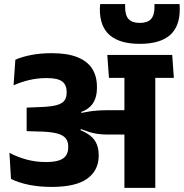

<svg xmlns="http://www.w3.org/2000/svg" viewBox="-20 -906 887 926"><path d="M846 -886.5H725Q725 -885.5 725 -878.8Q725 -872 725 -871Q725 -832.5 708.2 -814Q691.5 -795.5 654 -795.5Q617.5 -795.5 600.5 -813.8Q583.5 -832 583.5 -871Q583.5 -872 583.5 -878.5Q583.5 -885 583.5 -886.5H463.5Q462.5 -878.5 462 -872.5Q461.5 -866.5 461.5 -861.5Q461.5 -777 510 -735.8Q558.5 -694.5 654 -694.5Q750.5 -694.5 798.8 -735.8Q847 -777 847 -861.5Q847 -866 846.8 -872.2Q846.5 -878.5 846 -886.5ZM818.5 -530.5 810.5 -641H497.5L505.5 -530.5ZM580 0H729V-570H580ZM25.5 -169 33 -43Q73 -23.5 122.8 -14Q172.5 -4.5 229 -4.5Q346 -4.5 401 -44.5Q456 -84.5 456 -155V-160Q456 -193.5 442.5 -219.5Q429 -245.5 395.5 -265Q362 -284.5 301.5 -299L299.5 -353.5Q354 -356 386.5 -372.2Q419 -388.5 433.2 -416Q447.5 -443.5 447.5 -480.5V-487.5Q447.5 -538 425 -574Q402.5 -610 354.2 -629.8Q306 -649.5 230 -649.5Q176.5 -649.5 132.5 -641.2Q88.5 -633 54 -618L45.5 -494.5Q82 -511 122 -520.2Q162 -529.5 205 -529.5Q258.5 -529.5 280 -513Q301.5 -496.5 301.5 -462.5V-458Q301.5 -436 291 -421.5Q280.5 -407 254.8 -399.5Q229 -392 182.5 -390L108.5 -387V-273.5L189.5 -271Q233 -269 259.2 -261.2Q285.5 -253.5 297.2 -238.5Q309 -223.5 309 -201V-195.5Q309 -171 298.2 -155.5Q287.5 -140 263.8 -132.2Q240 -124.5 201 -124.5Q152.5 -124.5 108.2 -136.5Q64 -148.5 25.5 -169ZM293.5 -363.5V-288L366 -272L370 -283.5Q391 -275.5 410 -269.5Q429 -263.5 451.2 -260.2Q473.5 -257 503.5 -257H632V-374.5H501.5Q474.5 -374.5 452.8 -373Q431 -371.5 411.8 -368.5Q392.5 -365.5 372.5 -361.5L371.5 -369.5Z"/></svg>

Font: Anek Devanagari
Style: Bold
Weight: 700
Designer: Kailash Malviya (Devanagari) & Yesha Goshar (Latin)
Foundry: Ek Type
Version: Version 1.003